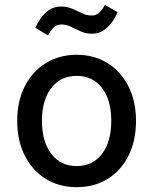

<svg xmlns="http://www.w3.org/2000/svg" viewBox="-20 -759 632 792"><path d="M296 13Q224 13 169 -21Q114 -55 82.5 -116.5Q51 -178 51 -261Q51 -342 82.5 -403.5Q114 -465 169.5 -499Q225 -533 296 -533Q368 -533 423 -499Q478 -465 509.5 -403.5Q541 -342 541 -261Q541 -178 510 -116.5Q479 -55 424 -21Q369 13 296 13ZM296 -74Q363 -74 401 -124.5Q439 -175 439 -261Q439 -346 401 -396Q363 -446 296 -446Q230 -446 191.5 -396Q153 -346 153 -261Q153 -175 191.5 -124.5Q230 -74 296 -74ZM178 -613 126 -644Q133 -661 147 -682Q161 -703 182 -717.5Q203 -732 231 -732Q257 -732 278 -723Q299 -714 318 -704.5Q337 -695 358 -695Q378 -695 391 -708.5Q404 -722 413 -739L465 -709Q458 -691 444 -670.5Q430 -650 409 -635Q388 -620 360 -620Q334 -620 313 -629.5Q292 -639 273 -648.5Q254 -658 233 -658Q212 -658 199.5 -644Q187 -630 178 -613Z"/></svg>

Font: Ubuntu Sans Medium
Style: Regular
Weight: 500
Designer: Dalton Maag Ltd
Foundry: Dalton Maag Ltd
Version: Version 1.006; ttfautohint (v1.8.4.7-5d5b)